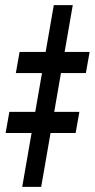

<svg xmlns="http://www.w3.org/2000/svg" viewBox="-20 -731 371 751"><path d="M264.6 -710.9 141.1 0H66.9L190.4 -710.9ZM330.6 -527.8 315.9 -445.3H42L56.6 -527.8ZM290.5 -293.5 275.9 -210.9H2L16.6 -293.5Z"/></svg>

Font: Roboto Condensed Medium
Style: Italic
Weight: 500
Italic angle: -12°
Designer: Christian Robertson
Foundry: Google
Version: Version 3.0; 2020